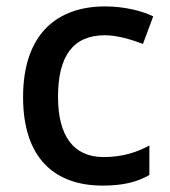

<svg xmlns="http://www.w3.org/2000/svg" viewBox="-20 -569 530 599"><path d="M300 10C365 10 407 -1 446 -23V-115C407 -94 362 -79 303 -79C210 -79 161 -144 161 -267C161 -394 208 -459 307 -459C345 -459 389 -446 426 -432L458 -518C423 -535 368 -549 308 -549C160 -549 52 -465 52 -266C52 -75 151 10 300 10Z"/></svg>

Font: Noto Sans Bassa Vah Medium
Style: Regular
Weight: 500
Designer: Monotype Design Team
Foundry: Monotype Imaging Inc.
Version: Version 2.002